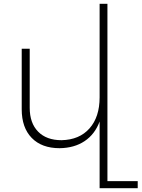

<svg xmlns="http://www.w3.org/2000/svg" viewBox="-20 -777 743 1008"><path d="M703 174V211H503V-139Q478 -72 424 -36Q370 0 293 1Q199 1 146.5 -53Q94 -107 94 -203V-521H136V-211Q136 -131 180 -86Q224 -41 303 -41Q397 -43 450 -103Q503 -163 503 -266V-757H544V174Z"/></svg>

Font: Montserrat arm2 ExtraLight
Style: Regular
Weight: 275
Designer: Julieta Ulanovsky
Foundry: Julieta Ulanovsky
Version: Version 6.000